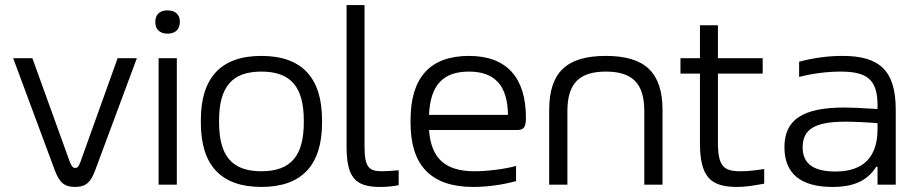

<svg xmlns="http://www.w3.org/2000/svg" viewBox="-20 -730 3610 759"><path d="M32 -500 197 -56C215 -8 235 9 277 9C321 9 339 -11 356 -56L521 -500H445L298 -90C291 -70 285 -66 277 -66C270 -66 264 -70 256 -90L108 -500Z M607 -500V0H679V-500ZM594 -642C594 -615 611 -597 642 -597C674 -597 690 -614 691 -642V-644C691 -672 674 -689 642 -689C611 -689 594 -672 594 -644Z M774 -256V-244C774 -78 853 9 1013 9C1174 9 1253 -78 1253 -244V-256C1253 -422 1174 -509 1013 -509C853 -509 774 -422 774 -256ZM846 -247V-253C846 -385 896 -447 1013 -447C1131 -447 1181 -385 1181 -253V-247C1181 -115 1131 -53 1013 -53C896 -53 846 -115 846 -247Z M1490 -53C1436 -53 1421 -71 1421 -154V-710H1350V-154C1350 -33 1380 9 1482 9C1507 9 1532 7 1556 2V-57C1535 -55 1507 -53 1490 -53Z M2059 -265C2059 -422 1984 -509 1834 -509C1679 -509 1603 -422 1603 -256V-244C1603 -77 1683 9 1851 9C1904 9 1965 1 2020 -14V-74C1973 -61 1905 -53 1856 -53C1740 -53 1684 -104 1676 -216H2024C2052 -216 2059 -229 2059 -265ZM1676 -276C1681 -392 1730 -447 1834 -447C1939 -447 1987 -388 1988 -276Z M2151 -295V0H2223V-291C2223 -400 2270 -447 2375 -447C2480 -447 2527 -400 2527 -291V0H2599V-295C2599 -444 2529 -509 2375 -509C2220 -509 2151 -444 2151 -295Z M2907 -53C2840 -53 2818 -73 2818 -168V-439H2995V-500H2818V-630H2747V-500H2670V-439H2747V-165C2747 -34 2786 9 2893 9C2929 9 2956 4 3001 -4V-62C2965 -56 2935 -53 2907 -53Z M3311 -509C3252 -509 3195 -501 3139 -486V-426C3194 -440 3252 -447 3303 -447C3407 -447 3449 -416 3449 -314V-299C3387 -303 3343 -305 3319 -305C3150 -305 3081 -255 3081 -148C3081 -44 3145 9 3271 9C3356 9 3409 -16 3444 -71H3449V0H3521V-296C3521 -449 3459 -509 3311 -509ZM3153 -148C3153 -220 3203 -249 3322 -249C3353 -249 3403 -247 3449 -243V-220C3449 -108 3392 -52 3283 -52C3191 -52 3153 -86 3153 -148Z"/></svg>

Font: LT Wave Text Light
Style: Regular
Weight: 300
Designer: Daniel Lyons
Version: Version 2.5 (Glyphs App)